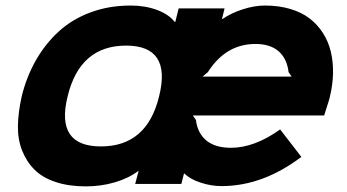

<svg xmlns="http://www.w3.org/2000/svg" viewBox="-20 -660 1247 690"><path d="M551.8 -314Q597.2 -496.1 433.1 -496.1Q267.1 -496.1 223.1 -314Q178.2 -133.8 342.8 -133.8Q508.3 -133.8 551.8 -314ZM641.1 -36.1 631.8 1H465.8L478 -44.9H476.1Q441.4 -19 392.1 -4.6Q342.8 9.8 288.1 9.8Q227.1 9.8 179.9 -5.9Q132.8 -21.5 104 -50.3Q75.2 -79.1 59.3 -119.4Q43.5 -159.7 44.4 -208.5Q45.4 -257.3 58.1 -314Q75.7 -385.3 109.4 -444.1Q143.1 -502.9 191.4 -547.1Q239.7 -591.3 305.9 -615.7Q372.1 -640.1 449.2 -640.1Q501.5 -640.1 544.2 -624.3Q586.9 -608.4 607.9 -581.1H609.9L622.1 -629.9H787.1L777.8 -591.8H779.8Q810.1 -612.8 852.3 -626.5Q894.5 -640.1 932.1 -640.1Q981.9 -640.1 1022.9 -627.9Q1064 -615.7 1092.5 -593.8Q1121.1 -571.8 1140.6 -541.3Q1160.2 -510.7 1168.9 -474.1Q1177.7 -437.5 1176.8 -396Q1175.8 -354.5 1165 -310.1Q1163.6 -303.7 1161.6 -297.6Q1159.7 -291.5 1155 -276.9Q1150.4 -262.2 1145 -245.1H672.9L684.1 -229Q689.9 -181.2 721.7 -155Q753.4 -128.9 810.1 -128.9Q894.5 -128.9 986.8 -194.8L1063 -96.2Q924.3 8.8 775.9 8.8Q738.8 8.8 700.9 -3.7Q663.1 -16.1 643.1 -36.1ZM708 -384.8H1027.8L1017.1 -400.9Q1011.2 -449.7 981.2 -475.8Q951.2 -502 897.9 -502Q791.5 -502 727.1 -400.9Z"/></svg>

Font: Sinkin Sans 700 Bold Italic
Style: Bold Italic
Weight: 700
Italic angle: -112°
Designer: Keith Bates
Foundry: K-Type
Version: Sinkin Sans (version 1.0)  by Keith Bates   •   © 2014   www